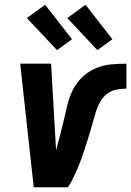

<svg xmlns="http://www.w3.org/2000/svg" viewBox="-20 -788 552 808"><path d="M122 0 103 -173 65 -520H195L215 -173Q215 -169 215.5 -164.5Q216 -160 216 -156Q225 -188 233 -219.5Q241 -251 248.5 -282.5Q256 -314 263.5 -346Q271 -378 286 -408.5Q301 -439 326.5 -463.5Q352 -488 383.5 -501Q415 -514 447.5 -517Q480 -520 512 -520V-415Q491 -415 470 -411Q449 -407 431 -393.5Q413 -380 402 -360.5Q391 -341 384.5 -320.5Q378 -300 372.5 -279.5Q367 -259 361 -239Q355 -219 348.5 -198.5Q342 -178 335.5 -158Q329 -138 321.5 -117.5Q314 -97 305.5 -77.5Q297 -58 287.5 -38Q278 -18 266 0ZM390 -577 263 -712 340 -768 453 -623ZM220 -577 93 -712 170 -768 283 -623Z"/></svg>

Font: Iosevka SS04 Extrabold Oblique
Style: Regular
Weight: 800
Italic angle: -9°
Monospace: yes
Designer: Belleve Invis
Foundry: Belleve Invis
Version: Version 19.0.0; ttfautohint (v1.8.4)